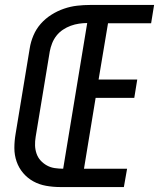

<svg xmlns="http://www.w3.org/2000/svg" viewBox="-20 -755 642 775"><path d="M223 0Q194 0 166 -5Q138 -10 114.5 -23Q91 -36 73.5 -56.5Q56 -77 47 -103Q38 -129 38 -157.5Q38 -186 43 -215L100 -560Q104 -586 115 -612Q126 -638 144.5 -659Q163 -680 187.5 -695.5Q212 -711 238.5 -720Q265 -729 291.5 -732Q318 -735 344 -735H602L590 -661H416L378 -434H534L522 -360H366L319 -74H493L480 0ZM235 -74 332 -662Q316 -662 299 -659.5Q282 -657 265.5 -651Q249 -645 234 -635Q219 -625 208 -611Q197 -597 190.5 -580.5Q184 -564 181 -548L124 -203Q121 -185 121.5 -168Q122 -151 127.5 -135Q133 -119 144 -107Q155 -95 169.5 -87Q184 -79 201 -76.5Q218 -74 235 -74Z"/></svg>

Font: Iosevka Curly Extended
Style: Italic
Weight: 400
Width: 7
Italic angle: -9°
Monospace: yes
Designer: Belleve Invis
Foundry: Belleve Invis
Version: Version 11.1.0; ttfautohint (v1.8.3)